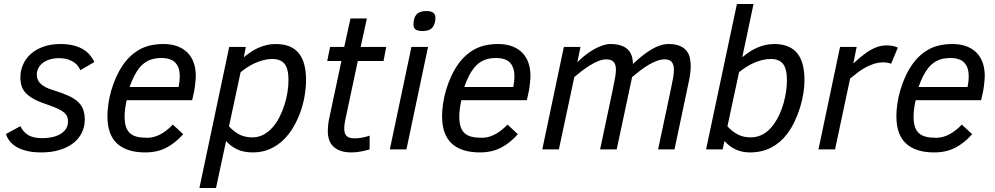

<svg xmlns="http://www.w3.org/2000/svg" viewBox="-20 -747 4976 960"><path d="M82 -116.2Q94.7 -88.4 120.1 -72.3Q145.5 -56.2 191.9 -56.2Q213.4 -56.2 236.1 -60.3Q258.8 -64.5 277.3 -74.2Q295.9 -84 307.9 -99.9Q319.8 -115.7 319.8 -139.2Q319.8 -150.9 316.9 -161.1Q314 -171.4 303.7 -181.4Q293.5 -191.4 273.4 -201.4Q253.4 -211.4 219.2 -223.1Q178.7 -236.3 152.3 -250.2Q126 -264.2 110.4 -280.3Q94.7 -296.4 88.4 -315.7Q82 -335 82 -359.9Q82 -394.5 95.5 -424.8Q108.9 -455.1 134.5 -477.8Q160.2 -500.5 197.3 -513.7Q234.4 -526.9 282.2 -526.9Q318.8 -526.9 346.4 -520Q374 -513.2 394.3 -501.2Q414.6 -489.3 428.5 -472.9Q442.4 -456.5 452.1 -437L381.8 -396Q377.9 -404.8 370.8 -415.3Q363.8 -425.8 351.1 -434.8Q338.4 -443.8 319.6 -450Q300.8 -456.1 273.9 -456.1Q249 -456.1 228.8 -449.7Q208.5 -443.4 194.1 -432.4Q179.7 -421.4 171.9 -406.2Q164.1 -391.1 164.1 -374Q164.1 -362.8 167.5 -352.1Q170.9 -341.3 180.2 -331.3Q189.5 -321.3 205.6 -312.3Q221.7 -303.2 247.1 -295.9Q292 -282.2 322.3 -268.3Q352.5 -254.4 370.6 -237.3Q388.7 -220.2 396.2 -198.5Q403.8 -176.8 403.8 -147.9Q403.8 -114.3 389.6 -84.5Q375.5 -54.7 348.1 -32.7Q320.8 -10.7 280 2.2Q239.3 15.1 186 15.1Q143.6 15.1 112.8 7.3Q82 -0.5 60.8 -13.4Q39.6 -26.4 27.3 -43Q15.1 -59.6 9.8 -77.1Z M613.3 -246.1Q608.4 -223.1 605.7 -203.1Q603 -183.1 603 -165Q603 -134.3 609.6 -113.8Q616.2 -93.3 630.1 -80.8Q644 -68.4 665.3 -63.2Q686.5 -58.1 716.3 -58.1Q749.5 -58.1 781.7 -75.2Q814 -92.3 844.2 -124L896 -76.2Q857.9 -32.7 812.3 -8.8Q766.6 15.1 706.1 15.1Q613.8 15.1 565.4 -29.3Q517.1 -73.7 517.1 -166Q517.1 -195.8 522 -229Q526.9 -262.2 536.6 -295.7Q546.4 -329.1 560.5 -360.8Q574.7 -392.6 593.3 -419.9Q626 -469.2 675.3 -498Q724.6 -526.9 797.4 -526.9Q837.4 -526.9 867.7 -515.4Q897.9 -503.9 918.2 -483.2Q938.5 -462.4 948.7 -432.9Q959 -403.3 959 -367.2Q959 -362.3 958.3 -353Q957.5 -343.8 956.5 -333Q955.6 -322.3 954.1 -311.5Q952.6 -300.8 951.2 -293L940.9 -246.1ZM873 -312Q878.9 -340.3 878.9 -365.2Q878.9 -409.7 856.9 -433.3Q835 -457 786.1 -457Q751.5 -457 724.9 -445.3Q698.2 -433.6 677.2 -408.2Q649.4 -373.5 627.9 -312Z M1060.1 192.9H977.1L1126 -512.2H1209L1199.2 -460.9Q1215.8 -474.6 1233.9 -486.8Q1252 -499 1271.7 -507.8Q1291.5 -516.6 1313 -521.7Q1334.5 -526.9 1358.4 -526.9Q1398.9 -526.9 1427.7 -514.9Q1456.5 -502.9 1474.9 -479.7Q1493.2 -456.5 1501.7 -422.9Q1510.3 -389.2 1510.3 -345.2Q1510.3 -312 1503.9 -272.2Q1497.6 -232.4 1483.9 -192.4Q1470.2 -152.3 1449 -115Q1427.7 -77.6 1398.2 -48.6Q1368.7 -19.5 1330.3 -2.2Q1292 15.1 1244.1 15.1Q1198.7 15.1 1166.5 0.2Q1134.3 -14.6 1110.4 -42ZM1125 -115.2Q1149.4 -88.9 1177 -74.5Q1204.6 -60.1 1242.2 -60.1Q1272 -60.1 1297.1 -73.5Q1322.3 -86.9 1342.3 -109.4Q1362.3 -131.8 1377.2 -161.1Q1392.1 -190.4 1402.3 -222.4Q1412.6 -254.4 1417.5 -286.6Q1422.4 -318.8 1422.4 -347.2Q1422.4 -403.3 1402.8 -427.7Q1383.3 -452.1 1341.3 -452.1Q1319.3 -452.1 1297.6 -446.5Q1275.9 -440.9 1255.9 -431.9Q1235.8 -422.9 1217.3 -410.9Q1198.7 -398.9 1183.1 -386.2Z M1828.1 0Q1805.7 6.8 1781.7 11Q1757.8 15.1 1737.3 15.1Q1705.6 15.1 1683.3 7.3Q1661.1 -0.5 1646.7 -14.4Q1632.3 -28.3 1625.7 -47.6Q1619.1 -66.9 1619.1 -89.8Q1619.1 -106.4 1621.3 -126.5Q1623.5 -146.5 1628.4 -166L1687 -441.9H1616.2L1630.4 -512.2H1701.2L1732.4 -654.8H1814.5L1783.2 -512.2H1911.1L1897.5 -441.9H1769L1711.4 -170.9Q1706.5 -150.4 1703.9 -133.5Q1701.2 -116.7 1701.2 -104Q1701.2 -78.1 1713.4 -66.7Q1725.6 -55.2 1753.4 -55.2Q1762.2 -55.2 1772 -56.2Q1781.7 -57.1 1791.7 -59.1Q1801.8 -61 1811.3 -63.5Q1820.8 -65.9 1828.1 -68.8Z M1929.2 0 2037.1 -512.2H2120.1L2012.2 0ZM2047.4 -624Q2047.4 -658.7 2063 -675.3Q2078.6 -691.9 2112.3 -691.9Q2136.7 -691.9 2147 -682.6Q2157.2 -673.3 2157.2 -659.2Q2157.2 -628.9 2142.8 -610.4Q2128.4 -591.8 2094.2 -591.8Q2080.1 -591.8 2070.8 -594.2Q2061.5 -596.7 2056.4 -600.8Q2051.3 -605 2049.3 -610.8Q2047.4 -616.7 2047.4 -624Z M2286.6 -246.1Q2281.7 -223.1 2279.1 -203.1Q2276.4 -183.1 2276.4 -165Q2276.4 -134.3 2283 -113.8Q2289.6 -93.3 2303.5 -80.8Q2317.4 -68.4 2338.6 -63.2Q2359.9 -58.1 2389.6 -58.1Q2422.9 -58.1 2455.1 -75.2Q2487.3 -92.3 2517.6 -124L2569.3 -76.2Q2531.2 -32.7 2485.6 -8.8Q2439.9 15.1 2379.4 15.1Q2287.1 15.1 2238.8 -29.3Q2190.4 -73.7 2190.4 -166Q2190.4 -195.8 2195.3 -229Q2200.2 -262.2 2210 -295.7Q2219.7 -329.1 2233.9 -360.8Q2248 -392.6 2266.6 -419.9Q2299.3 -469.2 2348.6 -498Q2397.9 -526.9 2470.7 -526.9Q2510.7 -526.9 2541 -515.4Q2571.3 -503.9 2591.6 -483.2Q2611.8 -462.4 2622.1 -432.9Q2632.3 -403.3 2632.3 -367.2Q2632.3 -362.3 2631.6 -353Q2630.9 -343.8 2629.9 -333Q2628.9 -322.3 2627.4 -311.5Q2626 -300.8 2624.5 -293L2614.3 -246.1ZM2546.4 -312Q2552.2 -340.3 2552.2 -365.2Q2552.2 -409.7 2530.3 -433.3Q2508.3 -457 2459.5 -457Q2424.8 -457 2398.2 -445.3Q2371.6 -433.6 2350.6 -408.2Q2322.8 -373.5 2301.3 -312Z M3270.5 0 3334.5 -301.8Q3341.3 -334 3345.5 -357.4Q3349.6 -380.9 3349.6 -397.9Q3349.6 -423.8 3338.6 -437Q3327.6 -450.2 3303.7 -450.2Q3283.7 -450.2 3262.7 -442.1Q3241.7 -434.1 3220.7 -421.4Q3199.7 -408.7 3179.2 -392.8Q3158.7 -377 3140.6 -361.8L3063.5 0H2980.5L3044.4 -301.8Q3051.3 -334.5 3055.4 -358.4Q3059.6 -382.3 3059.6 -398.9Q3059.6 -425.3 3047.9 -437.7Q3036.1 -450.2 3010.7 -450.2Q2992.2 -450.2 2971.4 -441.7Q2950.7 -433.1 2929.7 -420.2Q2908.7 -407.2 2888.4 -391.6Q2868.2 -376 2851.6 -361.8L2774.4 0H2691.4L2799.3 -512.2H2882.3L2866.7 -436Q2886.2 -455.6 2908 -472.4Q2929.7 -489.3 2951.2 -501.2Q2972.7 -513.2 2993.4 -520Q3014.2 -526.9 3031.7 -526.9Q3063 -526.9 3084.7 -519.5Q3106.4 -512.2 3119.6 -499Q3132.8 -485.8 3138.7 -467.3Q3144.5 -448.7 3144.5 -426.8Q3192.9 -473.6 3238 -500.2Q3283.2 -526.9 3322.8 -526.9Q3355.5 -526.9 3377 -518.3Q3398.4 -509.8 3411.1 -494.9Q3423.8 -480 3428.7 -460Q3433.6 -439.9 3433.6 -417Q3433.6 -379.9 3422.4 -331.1L3352.5 0Z M3593.3 0H3510.3L3664.6 -727.1H3747.6L3691.4 -460.9Q3708 -474.6 3726.1 -486.8Q3744.1 -499 3763.9 -507.8Q3783.7 -516.6 3805.2 -521.7Q3826.7 -526.9 3850.6 -526.9Q3891.1 -526.9 3919.9 -514.9Q3948.7 -502.9 3967 -479.7Q3985.4 -456.5 3993.9 -422.9Q4002.4 -389.2 4002.4 -345.2Q4002.4 -316.4 3997.1 -282Q3991.7 -247.6 3981 -211.9Q3970.2 -176.3 3953.9 -141.4Q3937.5 -106.4 3915.5 -77.1Q3881.8 -32.7 3835.4 -8.8Q3789.1 15.1 3729.5 15.1Q3689.5 15.1 3658 0.2Q3626.5 -14.6 3602.5 -42ZM3617.2 -115.2Q3641.6 -88.9 3669.2 -74.5Q3696.8 -60.1 3734.4 -60.1Q3768.1 -60.1 3798.1 -77.4Q3828.1 -94.7 3852.5 -130.9Q3867.7 -152.8 3879.2 -179Q3890.6 -205.1 3898.4 -232.9Q3906.2 -260.7 3910.4 -289.8Q3914.6 -318.8 3914.6 -347.2Q3914.6 -403.3 3895 -427.7Q3875.5 -452.1 3833.5 -452.1Q3811.5 -452.1 3789.8 -446.5Q3768.1 -440.9 3748 -431.9Q3728 -422.9 3709.5 -410.9Q3690.9 -398.9 3675.3 -386.2Z M4435.5 -428.2Q4429.2 -431.2 4418.7 -433.1Q4408.2 -435.1 4398.4 -435.1Q4373 -435.1 4350.3 -428Q4327.6 -420.9 4306.9 -409.4Q4286.1 -397.9 4267.3 -383.5Q4248.5 -369.1 4230.5 -354L4155.3 0H4072.3L4180.2 -512.2H4263.2L4246.6 -429.2Q4271.5 -452.6 4293.2 -469.7Q4314.9 -486.8 4334.7 -498Q4354.5 -509.3 4373 -514.6Q4391.6 -520 4410.6 -520Q4448.2 -520 4469.2 -508.8Z M4558.1 -246.1Q4553.2 -223.1 4550.5 -203.1Q4547.9 -183.1 4547.9 -165Q4547.9 -134.3 4554.4 -113.8Q4561 -93.3 4575 -80.8Q4588.9 -68.4 4610.1 -63.2Q4631.3 -58.1 4661.1 -58.1Q4694.3 -58.1 4726.6 -75.2Q4758.8 -92.3 4789.1 -124L4840.8 -76.2Q4802.7 -32.7 4757.1 -8.8Q4711.4 15.1 4650.9 15.1Q4558.6 15.1 4510.3 -29.3Q4461.9 -73.7 4461.9 -166Q4461.9 -195.8 4466.8 -229Q4471.7 -262.2 4481.4 -295.7Q4491.2 -329.1 4505.4 -360.8Q4519.5 -392.6 4538.1 -419.9Q4570.8 -469.2 4620.1 -498Q4669.4 -526.9 4742.2 -526.9Q4782.2 -526.9 4812.5 -515.4Q4842.8 -503.9 4863 -483.2Q4883.3 -462.4 4893.6 -432.9Q4903.8 -403.3 4903.8 -367.2Q4903.8 -362.3 4903.1 -353Q4902.3 -343.8 4901.4 -333Q4900.4 -322.3 4898.9 -311.5Q4897.5 -300.8 4896 -293L4885.7 -246.1ZM4817.9 -312Q4823.7 -340.3 4823.7 -365.2Q4823.7 -409.7 4801.8 -433.3Q4779.8 -457 4731 -457Q4696.3 -457 4669.7 -445.3Q4643.1 -433.6 4622.1 -408.2Q4594.2 -373.5 4572.8 -312Z"/></svg>

Font: Lorenzo Sans
Style: Italic
Weight: 400
Italic angle: -12°
Foundry: Intel Corporation
Version: Version 1.00; ttfautohint (v1.5)